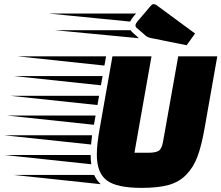

<svg xmlns="http://www.w3.org/2000/svg" viewBox="-236 -899 1077 934"><path d="M238 -388 -186 -433H246ZM221 -292 -202 -337H229ZM272 -580 -151 -625H280ZM-168 -529H263L255 -484ZM212 -241Q208 -208 207 -196L-216 -241ZM205 -145Q205 -121 208 -100L-215 -145ZM222 -48Q235 -20 254 -3L-169 -48ZM486 -156Q521 -156 536 -165.5Q551 -175 557 -209L631 -625H821L759 -274Q744 -189 724.5 -137Q705 -85 670 -49Q635 -13 583.5 1Q532 15 453 15Q332 15 283.5 -21.5Q235 -58 235 -147Q235 -196 249 -274L311 -625H501L418 -156ZM427 -765Q423 -769 423 -776Q423 -783 432 -794L495 -868Q504 -879 511 -879Q518 -879 524 -875L713 -736L672 -679L498 -714Q482 -717 472 -726ZM397 -794 2 -833H426Q423 -829 416 -822Q403 -807 397 -794ZM440 -713 32 -752H399Q405 -743 440 -713Z"/></svg>

Font: Faster One
Style: Regular
Weight: 400
Designer: Eduardo Rodriguez Tunni
Foundry: Eduardo Rodriguez Tunni
Version: Version 1.002